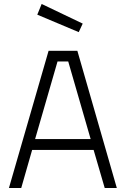

<svg xmlns="http://www.w3.org/2000/svg" viewBox="-20 -948 634 968"><path d="M324 -638 437 -247H157L270 -638ZM87 0 142 -192H452L508 0H569L370 -692H225L25 0ZM168 -874 377 -786 397 -829 190 -928Z"/></svg>

Font: RazerF5 Light
Style: Regular
Weight: 300
Foundry: Razer Inc.
Version: Version 2